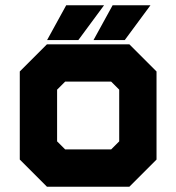

<svg xmlns="http://www.w3.org/2000/svg" viewBox="-20 -708 668 728"><path d="M158 0 55 -103V-437L158 -540H470.5L573.5 -437V-103L470.5 0ZM198 -71H436.5L502 -141V-403L436.5 -470H194L127.5 -403V-141ZM198 -71 127.5 -141V-403L194 -470H436.5L502 -403V-141L436.5 -71ZM227 -141.5H401.5L432 -172V-368L401.5 -398.5H227L196.5 -368V-172ZM334.5 -556 407 -688H550.5L453 -556ZM235.5 -587H235L277 -652.5H277.5ZM158.5 -556 231 -688H374.5L277 -556ZM411.5 -587H411L453 -652.5H453.5Z"/></svg>

Font: Tourney Thin Black
Style: Regular
Weight: 900
Version: Version 1.015